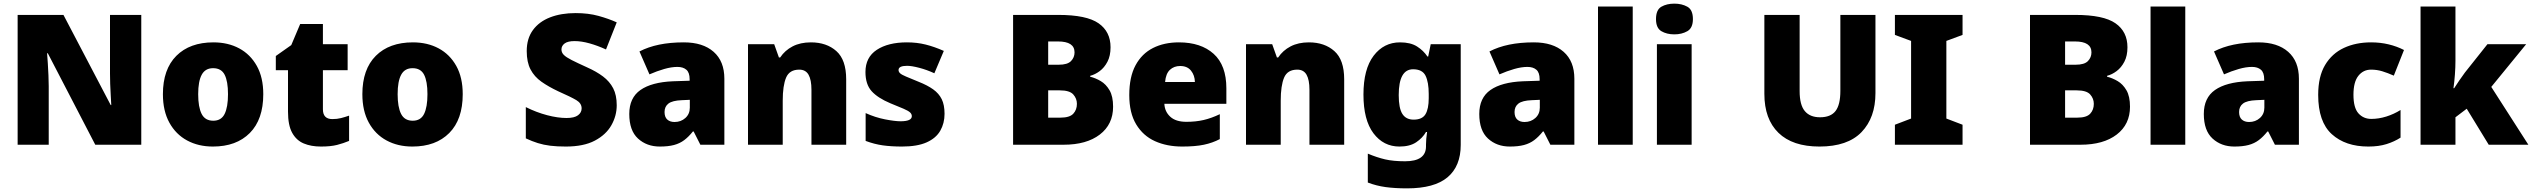

<svg xmlns="http://www.w3.org/2000/svg" viewBox="-20 -796 13926 1056"><path d="M757 0H504L243 -503H239Q241 -480 243 -447.5Q245 -415 246.5 -382Q248 -349 248 -322V0H77V-714H329L589 -218H592Q591 -241 589 -272Q587 -303 586 -335Q585 -367 585 -391V-714H757Z M1428 -278Q1428 -139 1354 -64.5Q1280 10 1151 10Q1071 10 1009 -23.5Q947 -57 911.5 -121.5Q876 -186 876 -278Q876 -415 950 -489Q1024 -563 1154 -563Q1234 -563 1295.5 -530Q1357 -497 1392.5 -433.5Q1428 -370 1428 -278ZM1070 -278Q1070 -207 1089 -169.5Q1108 -132 1153 -132Q1197 -132 1215.5 -169.5Q1234 -207 1234 -278Q1234 -349 1215.5 -385Q1197 -421 1152 -421Q1109 -421 1089.5 -385Q1070 -349 1070 -278Z M1808 -141Q1834 -141 1855.5 -146.5Q1877 -152 1900 -160V-21Q1869 -8 1834 1Q1799 10 1745 10Q1691 10 1650.5 -7Q1610 -24 1587 -65.5Q1564 -107 1564 -182V-410H1497V-488L1582 -548L1631 -664H1756V-553H1892V-410H1756V-195Q1756 -141 1808 -141Z M2525 -278Q2525 -139 2451 -64.5Q2377 10 2248 10Q2168 10 2106 -23.5Q2044 -57 2008.5 -121.5Q1973 -186 1973 -278Q1973 -415 2047 -489Q2121 -563 2251 -563Q2331 -563 2392.5 -530Q2454 -497 2489.5 -433.5Q2525 -370 2525 -278ZM2167 -278Q2167 -207 2186 -169.5Q2205 -132 2250 -132Q2294 -132 2312.5 -169.5Q2331 -207 2331 -278Q2331 -349 2312.5 -385Q2294 -421 2249 -421Q2206 -421 2186.5 -385Q2167 -349 2167 -278Z M3372 -217Q3372 -159 3342.5 -107Q3313 -55 3251.5 -22.5Q3190 10 3092 10Q3043 10 3006.5 5.5Q2970 1 2938 -9Q2906 -19 2872 -35V-207Q2930 -178 2989 -162.5Q3048 -147 3096 -147Q3139 -147 3159 -162Q3179 -177 3179 -200Q3179 -228 3149.5 -245.5Q3120 -263 3050 -294Q2997 -319 2958 -346.5Q2919 -374 2898 -414Q2877 -454 2877 -515Q2877 -584 2911 -630.5Q2945 -677 3005.5 -700.5Q3066 -724 3146 -724Q3216 -724 3272 -708.5Q3328 -693 3372 -673L3313 -524Q3267 -545 3222.5 -557.5Q3178 -570 3140 -570Q3103 -570 3085.5 -557Q3068 -544 3068 -524Q3068 -507 3081 -494Q3094 -481 3124.5 -465.5Q3155 -450 3208 -426Q3260 -403 3296.5 -375.5Q3333 -348 3352.5 -310.5Q3372 -273 3372 -217Z M3741 -563Q3846 -563 3905 -511Q3964 -459 3964 -363V0H3832L3795 -73H3791Q3768 -44 3743.5 -25.5Q3719 -7 3687 1.5Q3655 10 3609 10Q3537 10 3489 -34Q3441 -78 3441 -169Q3441 -258 3502.5 -301Q3564 -344 3681 -349L3773 -352V-360Q3773 -397 3755 -412.5Q3737 -428 3706 -428Q3673 -428 3633 -416.5Q3593 -405 3552 -387L3497 -513Q3545 -538 3605.5 -550.5Q3666 -563 3741 -563ZM3730 -245Q3678 -243 3656.5 -226.5Q3635 -210 3635 -180Q3635 -152 3650 -138.5Q3665 -125 3690 -125Q3725 -125 3749.5 -147Q3774 -169 3774 -204V-247Z M4440 -563Q4526 -563 4580 -515Q4634 -467 4634 -360V0H4443V-302Q4443 -357 4427 -385Q4411 -413 4376 -413Q4322 -413 4303.5 -369Q4285 -325 4285 -242V0H4094V-553H4238L4264 -480H4271Q4297 -519 4339.5 -541Q4382 -563 4440 -563Z M5175 -170Q5175 -118 5151.5 -77Q5128 -36 5076.5 -13Q5025 10 4941 10Q4882 10 4835.5 3.5Q4789 -3 4741 -21V-174Q4794 -150 4848 -139.5Q4902 -129 4933 -129Q4995 -129 4995 -157Q4995 -169 4985 -178Q4975 -187 4949.5 -198Q4924 -209 4877 -228Q4808 -257 4774 -294.5Q4740 -332 4740 -400Q4740 -481 4802.5 -522Q4865 -563 4968 -563Q5023 -563 5071 -551Q5119 -539 5171 -516L5119 -393Q5078 -412 5036 -423Q4994 -434 4969 -434Q4922 -434 4922 -411Q4922 -401 4930.5 -393Q4939 -385 4963 -375Q4987 -365 5033 -346Q5081 -327 5112.5 -304.5Q5144 -282 5159.5 -250.5Q5175 -219 5175 -170Z M5801 -714Q5956 -714 6022 -668Q6088 -622 6088 -536Q6088 -489 6071 -456.5Q6054 -424 6028.5 -405Q6003 -386 5976 -379V-374Q6005 -367 6034 -350Q6063 -333 6082.5 -299.5Q6102 -266 6102 -209Q6102 -112 6029 -56Q5956 0 5830 0H5552V-714ZM5803 -440Q5851 -440 5870.5 -460Q5890 -480 5890 -508Q5890 -568 5799 -568H5745V-440ZM5745 -299V-149H5813Q5863 -149 5883 -170.5Q5903 -192 5903 -225Q5903 -254 5883 -276.5Q5863 -299 5809 -299Z M6464 -563Q6585 -563 6655 -500Q6725 -437 6725 -310V-225H6384Q6386 -182 6416.5 -154Q6447 -126 6505 -126Q6557 -126 6600 -136Q6643 -146 6689 -168V-31Q6649 -10 6601.5 0Q6554 10 6482 10Q6398 10 6332.5 -19.5Q6267 -49 6229 -112Q6191 -175 6191 -273Q6191 -373 6225.5 -437Q6260 -501 6321.5 -532Q6383 -563 6464 -563ZM6471 -433Q6437 -433 6414.5 -412Q6392 -391 6388 -345H6552Q6551 -382 6530.5 -407.5Q6510 -433 6471 -433Z M7179 -563Q7265 -563 7319 -515Q7373 -467 7373 -360V0H7182V-302Q7182 -357 7166 -385Q7150 -413 7115 -413Q7061 -413 7042.5 -369Q7024 -325 7024 -242V0H6833V-553H6977L7003 -480H7010Q7036 -519 7078.5 -541Q7121 -563 7179 -563Z M7680 -563Q7738 -563 7773.5 -540.5Q7809 -518 7831 -485H7835L7849 -553H8014V1Q8014 118 7941.5 179Q7869 240 7719 240Q7652 240 7601 233Q7550 226 7503 208V49Q7553 70 7598 80.5Q7643 91 7708 91Q7823 91 7823 9V-1Q7823 -30 7829 -70H7823Q7804 -37 7769 -13.5Q7734 10 7677 10Q7589 10 7534 -63Q7479 -136 7479 -276Q7479 -416 7535 -489.5Q7591 -563 7680 -563ZM7752 -415Q7673 -415 7673 -273Q7673 -201 7693 -169.5Q7713 -138 7755 -138Q7802 -138 7820 -167.5Q7838 -197 7838 -256V-279Q7838 -344 7820.5 -379.5Q7803 -415 7752 -415Z M8416 -563Q8521 -563 8580 -511Q8639 -459 8639 -363V0H8507L8470 -73H8466Q8443 -44 8418.5 -25.5Q8394 -7 8362 1.5Q8330 10 8284 10Q8212 10 8164 -34Q8116 -78 8116 -169Q8116 -258 8177.5 -301Q8239 -344 8356 -349L8448 -352V-360Q8448 -397 8430 -412.5Q8412 -428 8381 -428Q8348 -428 8308 -416.5Q8268 -405 8227 -387L8172 -513Q8220 -538 8280.5 -550.5Q8341 -563 8416 -563ZM8405 -245Q8353 -243 8331.5 -226.5Q8310 -210 8310 -180Q8310 -152 8325 -138.5Q8340 -125 8365 -125Q8400 -125 8424.5 -147Q8449 -169 8449 -204V-247Z M8960 0H8769V-760H8960Z M9189 -776Q9230 -776 9260.5 -759Q9291 -742 9291 -691Q9291 -642 9260.5 -624.5Q9230 -607 9189 -607Q9147 -607 9117.5 -624.5Q9088 -642 9088 -691Q9088 -742 9117.5 -759Q9147 -776 9189 -776ZM9284 -553V0H9093V-553Z M10295 -284Q10295 -149 10218.5 -69.5Q10142 10 9987 10Q9839 10 9761.5 -65.5Q9684 -141 9684 -280V-714H9878V-295Q9878 -219 9906.5 -185Q9935 -151 9990 -151Q10049 -151 10075.5 -185.5Q10102 -220 10102 -296V-714H10295Z M10774 0H10402V-110L10491 -144V-571L10402 -604V-714H10774V-604L10685 -571V-144L10774 -110Z M11394 -714Q11549 -714 11615 -668Q11681 -622 11681 -536Q11681 -489 11664 -456.5Q11647 -424 11621.5 -405Q11596 -386 11569 -379V-374Q11598 -367 11627 -350Q11656 -333 11675.5 -299.5Q11695 -266 11695 -209Q11695 -112 11622 -56Q11549 0 11423 0H11145V-714ZM11396 -440Q11444 -440 11463.5 -460Q11483 -480 11483 -508Q11483 -568 11392 -568H11338V-440ZM11338 -299V-149H11406Q11456 -149 11476 -170.5Q11496 -192 11496 -225Q11496 -254 11476 -276.5Q11456 -299 11402 -299Z M11999 0H11808V-760H11999Z M12401 -563Q12506 -563 12565 -511Q12624 -459 12624 -363V0H12492L12455 -73H12451Q12428 -44 12403.5 -25.5Q12379 -7 12347 1.5Q12315 10 12269 10Q12197 10 12149 -34Q12101 -78 12101 -169Q12101 -258 12162.5 -301Q12224 -344 12341 -349L12433 -352V-360Q12433 -397 12415 -412.5Q12397 -428 12366 -428Q12333 -428 12293 -416.5Q12253 -405 12212 -387L12157 -513Q12205 -538 12265.5 -550.5Q12326 -563 12401 -563ZM12390 -245Q12338 -243 12316.5 -226.5Q12295 -210 12295 -180Q12295 -152 12310 -138.5Q12325 -125 12350 -125Q12385 -125 12409.5 -147Q12434 -169 12434 -204V-247Z M13006 10Q12880 10 12805 -58Q12730 -126 12730 -274Q12730 -375 12768 -438.5Q12806 -502 12871.5 -532.5Q12937 -563 13021 -563Q13072 -563 13117.5 -552Q13163 -541 13202 -521L13146 -380Q13112 -395 13082.5 -404Q13053 -413 13021 -413Q12978 -413 12951 -379Q12924 -345 12924 -275Q12924 -203 12951.5 -172.5Q12979 -142 13022 -142Q13063 -142 13104.5 -155Q13146 -168 13183 -191V-39Q13149 -17 13106 -3.5Q13063 10 13006 10Z M13485 -461Q13485 -427 13482 -386Q13479 -345 13474 -311H13478Q13489 -328 13506.5 -354Q13524 -380 13537 -397L13661 -553H13874L13682 -318L13886 0H13668L13547 -198L13485 -151V0H13293V-760H13485Z"/></svg>

Font: Noto Sans Bengali UI Black
Style: Regular
Weight: 900
Designer: Jelle Bosma - Monotype Design Team
Foundry: Monotype Imaging Inc.
Version: Version 2.003; ttfautohint (v1.8.4.7-5d5b)